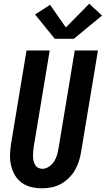

<svg xmlns="http://www.w3.org/2000/svg" viewBox="-20 -1007 570 1035"><path d="M207 8Q176 8 147.5 1Q119 -6 96.5 -22.5Q74 -39 60 -63.5Q46 -88 39.5 -116Q33 -144 34 -174Q35 -204 40 -234L123 -735H248L162 -217Q160 -204 159 -191.5Q158 -179 158 -166.5Q158 -154 160.5 -142Q163 -130 168.5 -119.5Q174 -109 185 -103Q196 -97 208 -97Q226 -97 243 -108Q260 -119 270.5 -135Q281 -151 286.5 -168.5Q292 -186 295 -204L383 -735H508L417 -187Q413 -162 405 -137Q397 -112 383.5 -89Q370 -66 350 -46.5Q330 -27 306.5 -14.5Q283 -2 257.5 3Q232 8 207 8ZM378 -798H275L169 -929L250 -981L335 -859L461 -987L530 -923Z"/></svg>

Font: Iosevka SS04 Extrabold
Style: Italic
Weight: 800
Italic angle: -9°
Monospace: yes
Designer: Belleve Invis
Foundry: Belleve Invis
Version: Version 19.0.0; ttfautohint (v1.8.4)